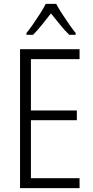

<svg xmlns="http://www.w3.org/2000/svg" viewBox="-20 -967 480 987"><path d="M389 0H83V-714H389V-663H139V-399H375V-349H139V-51H389ZM269 -947Q281 -924 299.5 -895.5Q318 -867 337 -840Q356 -813 369 -797V-788H336Q313 -810 289 -840Q265 -870 242 -898Q220 -870 195.5 -839.5Q171 -809 150 -788H116V-797Q132 -817 150.5 -843.5Q169 -870 186.5 -897.5Q204 -925 215 -947Z"/></svg>

Font: Noto Sans Sinhala Condensed Light
Style: Regular
Weight: 300
Width: 3
Designer: Jelle Bosma - Monotype Design Team
Foundry: Monotype Imaging Inc.
Version: Version 2.006; ttfautohint (v1.8.4.7-5d5b)